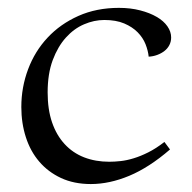

<svg xmlns="http://www.w3.org/2000/svg" viewBox="-20 -458 488 488"><path d="M412.1 -78.1Q358.9 -32.2 308.6 -11.2Q258.3 9.8 210.9 9.8Q168 9.8 135 -5.6Q102.1 -21 79.6 -47.4Q57.1 -73.7 45.7 -109.4Q34.2 -145 34.2 -186Q34.2 -236.3 51.5 -282.2Q68.8 -328.1 101.1 -362.5Q133.3 -397 179.2 -417.5Q225.1 -438 282.2 -438Q312 -438 336.4 -431.6Q360.8 -425.3 378.4 -415Q396 -404.8 405.5 -391.1Q415 -377.4 415 -362.8Q415 -352.1 410.4 -343.3Q405.8 -334.5 397.9 -328.4Q390.1 -322.3 379.6 -318.4Q369.1 -314.5 357.9 -314Q356.4 -329.1 349.9 -345.7Q343.3 -362.3 329.8 -376Q316.4 -389.6 295.7 -398.4Q274.9 -407.2 245.1 -407.2Q219.2 -407.2 193.6 -396.2Q168 -385.3 147.5 -362.5Q127 -339.8 114 -305.2Q101.1 -270.5 101.1 -223.1Q101.1 -179.7 112.3 -147Q123.5 -114.3 144.3 -91.8Q165 -69.3 193.8 -58.1Q222.7 -46.9 257.8 -46.9Q271 -46.9 286.6 -48.6Q302.2 -50.3 319.8 -55.7Q337.4 -61 356.9 -70.8Q376.5 -80.6 397.9 -97.2Z"/></svg>

Font: Simonetta
Style: Regular
Weight: 400
Version: Version 1.004